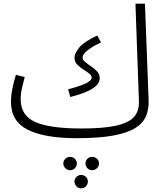

<svg xmlns="http://www.w3.org/2000/svg" viewBox="-20 -734 891 1049"><path d="M400 21Q224 21 132 -25Q40 -71 40 -177Q40 -212 48 -251.5Q56 -291 67 -325L115 -313Q108 -287 100.5 -254.5Q93 -222 93 -191Q93 -104 171.5 -68Q250 -32 426 -32Q543 -32 612.5 -47Q682 -62 711.5 -94.5Q741 -127 739 -181L720 -714H772L792 -188Q794 -138 777.5 -99Q761 -60 717.5 -33.5Q674 -7 596.5 7Q519 21 400 21ZM364 -204 352 -246Q427 -266 454 -281Q481 -296 481 -309Q481 -322 466.5 -333Q452 -344 433.5 -355.5Q415 -367 401 -382Q387 -397 387 -419Q387 -441 411.5 -472.5Q436 -504 511 -540L532 -502Q486 -481 458.5 -459Q431 -437 431 -420Q431 -407 445 -395.5Q459 -384 477.5 -371.5Q496 -359 510.5 -343.5Q525 -328 525 -307Q525 -289 511.5 -272Q498 -255 463.5 -238Q429 -221 364 -204ZM484 196Q468 196 457.5 185Q447 174 447 159Q447 144 457.5 133.5Q468 123 484 123Q499 123 510 133.5Q521 144 521 159Q521 174 510 185Q499 196 484 196ZM363 196Q348 196 337 185Q326 174 326 159Q326 144 337 133.5Q348 123 363 123Q378 123 389 133.5Q400 144 400 159Q400 174 389 185Q378 196 363 196ZM424 295Q408 295 397.5 284Q387 273 387 258Q387 243 397.5 232.5Q408 222 424 222Q439 222 449.5 232.5Q460 243 460 258Q460 273 449.5 284Q439 295 424 295Z"/></svg>

Font: Noto Sans Arabic Light
Style: Regular
Weight: 300
Designer: Monotype Design Team, Nadine Chahine, Nizar Qandah and Khaled Hosny
Foundry: Monotype Imaging Inc.
Version: Version 2.012; ttfautohint (v1.8.4.7-5d5b)